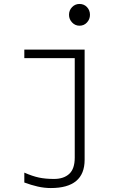

<svg xmlns="http://www.w3.org/2000/svg" viewBox="-20 -732 640 971"><path d="M382 -602Q360 -602 344.5 -618.5Q329 -635 329 -657Q329 -680 344.5 -696Q360 -712 382 -712Q405 -712 420 -696Q435 -680 435 -657Q435 -635 420 -618.5Q405 -602 382 -602ZM237 219Q204 219 171 211.5Q138 204 103 191V141Q144 159 177 166Q210 173 253 173Q302 173 330 147.5Q358 122 358 65V-438H103V-481H408V76Q408 219 237 219Z"/></svg>

Font: Red Hat Mono VF Light
Style: Regular
Weight: 300
Monospace: yes
Designer: Pentagram, MCKL
Foundry: Pentagram, MCKL
Version: Version 1.023